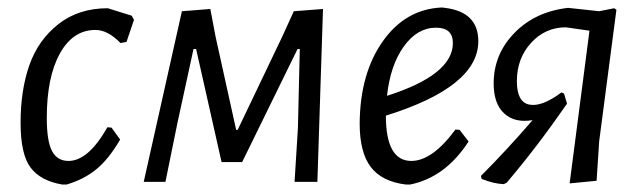

<svg xmlns="http://www.w3.org/2000/svg" viewBox="-20 -486 1712 513"><path d="M268 -464 332 -444 338 -433 318 -374 302 -371Q268 -406 235 -406Q175 -406 140 -343Q105 -280 105 -171Q105 -109 119 -82.5Q133 -56 163 -56Q216 -56 267 -146L278 -145L301 -113Q270 -60 236.5 -33Q203 -6 158 7H146Q88 -3 61.5 -38.5Q35 -74 35 -158Q35 -245 58.5 -312Q82 -379 136 -421.5Q190 -464 268 -464Z M364 0 466 -456 542 -462 556 -388 611 -139H615L735 -390L765 -456L843 -462L828 0H767L776 -144L781 -355H775L627 -53H572L504 -355H497L454 -157L422 0Z M1232 -108Q1170 -12 1076 7H1064Q1000 -1 970.5 -40Q941 -79 941 -156Q942 -290 1003 -376Q1064 -462 1161 -466L1169 -465Q1258 -454 1258 -376Q1258 -254 1011 -177Q1011 -56 1079 -56Q1135 -56 1197 -140L1208 -139ZM1145 -412Q1095 -412 1059 -362Q1023 -312 1014 -230Q1190 -286 1190 -371Q1190 -412 1145 -412Z M1326 6Q1299 5 1267 -8L1265 -16Q1334 -85 1403 -165Q1355 -157 1327 -183Q1299 -209 1299 -263Q1299 -341 1354.5 -398Q1410 -455 1498 -465L1581 -456L1621 -464L1627 -460L1581 -109L1574 -3L1502 4L1555 -404L1492 -413Q1437 -413 1399 -371.5Q1361 -330 1361 -269Q1361 -213 1394.5 -206.5Q1428 -200 1480 -239L1487 -236L1495 -209Q1417 -96 1334 2Z"/></svg>

Font: Alegreya Sans
Style: Italic
Weight: 400
Italic angle: -7°
Designer: Juan Pablo del Peral
Foundry: Huerta Tipografica
Version: Version 2.007